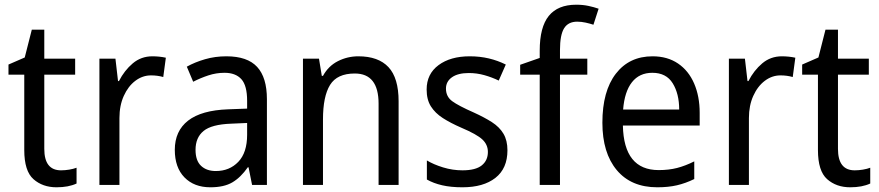

<svg xmlns="http://www.w3.org/2000/svg" viewBox="-20 -878 3733 815"><path d="M239 -155Q256 -155 274 -158Q292 -161 305 -166V-99Q271 -83 220 -83Q161 -83 122 -117.5Q83 -152 83 -241V-561H16V-604L85 -634L115 -752H168V-629H299V-561H168V-246Q168 -155 239 -155Z M627 -639Q641 -639 656 -637.5Q671 -636 684 -633L673 -551Q649 -558 621 -558Q585 -558 554.5 -535Q524 -512 505.5 -471Q487 -430 487 -377V-93H402V-629H470L481 -534H485Q508 -579 543.5 -609Q579 -639 627 -639Z M941 -639Q1030 -639 1071.5 -594Q1113 -549 1113 -457V-93H1050L1035 -168H1032Q1002 -125 966.5 -104Q931 -83 873 -83Q804 -83 763 -125Q722 -167 722 -242Q722 -322 778.5 -366Q835 -410 949 -414L1029 -417V-450Q1029 -515 1004.5 -542Q980 -569 933 -569Q898 -569 864.5 -558Q831 -547 800 -531L773 -595Q807 -614 850 -626.5Q893 -639 941 -639ZM961 -353Q878 -350 844 -322Q810 -294 810 -242Q810 -196 833.5 -174Q857 -152 896 -152Q954 -152 991.5 -191Q1029 -230 1029 -306V-356Z M1501 -639Q1586 -639 1629 -593Q1672 -547 1672 -448V-93H1587V-438Q1587 -566 1486 -566Q1411 -566 1381 -517.5Q1351 -469 1351 -371V-93H1266V-629H1334L1346 -556H1351Q1374 -598 1414.5 -618.5Q1455 -639 1501 -639Z M2134 -240Q2134 -163 2083 -123Q2032 -83 1943 -83Q1894 -83 1857 -91.5Q1820 -100 1792 -116V-197Q1820 -180 1860.5 -167.5Q1901 -155 1943 -155Q1999 -155 2025 -176Q2051 -197 2051 -233Q2051 -264 2027.5 -286Q2004 -308 1938 -336Q1892 -356 1859.5 -377Q1827 -398 1809 -426.5Q1791 -455 1791 -498Q1791 -564 1841.5 -601.5Q1892 -639 1974 -639Q2017 -639 2055 -630Q2093 -621 2127 -604L2097 -536Q2068 -550 2036 -559Q2004 -568 1970 -568Q1924 -568 1898.5 -550Q1873 -532 1873 -502Q1873 -468 1899.5 -448.5Q1926 -429 1992 -400Q2036 -380 2068 -359.5Q2100 -339 2117 -310.5Q2134 -282 2134 -240Z M2473 -561H2357V-93H2271V-561H2188V-603L2271 -632V-663Q2271 -763 2309.5 -810.5Q2348 -858 2426 -858Q2454 -858 2477.5 -853Q2501 -848 2521 -841L2499 -773Q2484 -778 2466 -782Q2448 -786 2430 -786Q2392 -786 2374.5 -758Q2357 -730 2357 -665V-629H2473Z M2750 -639Q2813 -639 2858 -608.5Q2903 -578 2926.5 -523.5Q2950 -469 2950 -399V-345H2624Q2628 -156 2776 -156Q2819 -156 2854 -165Q2889 -174 2927 -193V-118Q2890 -100 2853.5 -91.5Q2817 -83 2770 -83Q2659 -83 2598 -156Q2537 -229 2537 -357Q2537 -491 2594 -565Q2651 -639 2750 -639ZM2749 -569Q2694 -569 2662.5 -529Q2631 -489 2625 -413H2863Q2863 -480 2835.5 -524.5Q2808 -569 2749 -569Z M3299 -639Q3313 -639 3328 -637.5Q3343 -636 3356 -633L3345 -551Q3321 -558 3293 -558Q3257 -558 3226.5 -535Q3196 -512 3177.5 -471Q3159 -430 3159 -377V-93H3074V-629H3142L3153 -534H3157Q3180 -579 3215.5 -609Q3251 -639 3299 -639Z M3608 -155Q3625 -155 3643 -158Q3661 -161 3674 -166V-99Q3640 -83 3589 -83Q3530 -83 3491 -117.5Q3452 -152 3452 -241V-561H3385V-604L3454 -634L3484 -752H3537V-629H3668V-561H3537V-246Q3537 -155 3608 -155Z"/></svg>

Font: Noto Sans Kannada UI SemiCondensed
Style: Regular
Weight: 400
Width: 4
Designer: Jelle Bosma - Monotype Design Team
Foundry: Monotype Imaging Inc.
Version: Version 2.005; ttfautohint (v1.8.4.7-5d5b)